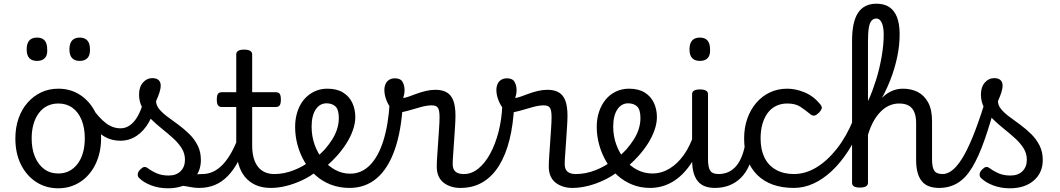

<svg xmlns="http://www.w3.org/2000/svg" viewBox="-20 -998 5725 1037"><path d="M295 19Q228 19 175.5 -15Q123 -49 93 -109.5Q63 -170 63 -250Q63 -309 80 -358Q97 -407 128.5 -443Q160 -479 202 -499Q244 -519 295 -519Q362 -519 414 -484.5Q466 -450 496 -389.5Q526 -329 526 -251Q526 -204 515 -163Q504 -122 483.5 -88.5Q463 -55 434.5 -31Q406 -7 370.5 6Q335 19 295 19ZM295 -61Q328 -61 354 -74.5Q380 -88 399 -113Q418 -138 428 -173Q438 -208 438 -251Q438 -308 420.5 -350.5Q403 -393 371 -416Q339 -439 295 -439Q263 -439 236 -426Q209 -413 190 -387.5Q171 -362 161 -327.5Q151 -293 151 -250Q151 -193 169 -150.5Q187 -108 219 -84.5Q251 -61 295 -61Z M631 -238Q591 -238 559 -252.5Q527 -267 497.5 -298Q468 -329 435 -378Q425 -394 433 -406.5Q441 -419 455 -423Q469 -427 475 -418Q515 -361 552 -333Q589 -305 631 -305Q675 -305 708.5 -347.5Q742 -390 762 -476Q765 -488 775.5 -491.5Q786 -495 797.5 -491.5Q809 -488 817 -478Q825 -468 823 -453Q812 -387 784.5 -338.5Q757 -290 717.5 -264Q678 -238 631 -238Z M180 -669Q152 -669 138 -684.5Q124 -700 124 -731Q124 -763 138 -779Q152 -795 180 -795Q208 -795 221.5 -779Q235 -763 235 -731Q237 -700 222.5 -684.5Q208 -669 180 -669ZM411 -669Q383 -669 369 -684.5Q355 -700 355 -731Q355 -763 369 -779Q383 -795 411 -795Q438 -795 452 -779Q466 -763 466 -731Q467 -700 452.5 -684.5Q438 -669 411 -669Z M1055 17Q1031 17 1007 12Q983 7 959.5 5Q936 3 909 13L931 -20Q964 -35 989 -43.5Q1014 -52 1034 -55Q1054 -58 1074 -58Q1083 -58 1085 -46.5Q1087 -35 1083 -20.5Q1079 -6 1071.5 5.5Q1064 17 1055 17ZM887 19Q839 19 797.5 3.5Q756 -12 730 -38Q723 -46 724 -58Q725 -70 738 -83Q749 -94 758 -96Q767 -98 779 -89Q804 -71 830 -60.5Q856 -50 891 -50Q932 -50 955.5 -73.5Q979 -97 979 -135Q979 -169 961.5 -197Q944 -225 915.5 -251Q887 -277 855 -302.5Q823 -328 795 -355.5Q767 -383 749 -415.5Q731 -448 731 -487Q731 -528 752 -552Q773 -576 803 -576Q825 -576 836.5 -565.5Q848 -555 848 -536Q848 -519 841 -497.5Q834 -476 823 -452Q823 -429 840.5 -408Q858 -387 886 -366.5Q914 -346 944.5 -323.5Q975 -301 1002.5 -274Q1030 -247 1047.5 -212.5Q1065 -178 1065 -134Q1065 -65 1016.5 -23Q968 19 887 19Z M1055 17Q1041 17 1034.5 5.5Q1028 -6 1029.5 -20.5Q1031 -35 1042 -46.5Q1053 -58 1074 -58Q1104 -58 1131.5 -71Q1159 -84 1183 -109Q1207 -134 1229 -173Q1251 -212 1270 -264Q1275 -279 1287.5 -278Q1300 -277 1309 -268Q1318 -259 1315 -248Q1294 -180 1268.5 -130.5Q1243 -81 1211 -48Q1179 -15 1140.5 1Q1102 17 1055 17Z M1443 17Q1397 17 1362.5 2Q1328 -13 1304 -41.5Q1280 -70 1268 -112.5Q1256 -155 1256 -211V-420H1178Q1164 -420 1157.5 -429Q1151 -438 1151 -460Q1151 -483 1157.5 -491.5Q1164 -500 1178 -500H1256V-704Q1256 -717 1266.5 -723.5Q1277 -730 1299 -730Q1320 -730 1331 -723.5Q1342 -717 1342 -704V-500H1469Q1484 -500 1490.5 -491.5Q1497 -483 1497 -460Q1497 -438 1490.5 -429Q1484 -420 1469 -420H1342V-214Q1342 -176 1349.5 -147.5Q1357 -119 1372 -99Q1387 -79 1409.5 -68.5Q1432 -58 1461 -58Q1475 -58 1482 -46.5Q1489 -35 1487.5 -20.5Q1486 -6 1475 5.5Q1464 17 1443 17Z M1443 17Q1424 17 1417.5 5.5Q1411 -6 1415 -20.5Q1419 -35 1431 -46.5Q1443 -58 1462 -58Q1514 -58 1566.5 -78.5Q1619 -99 1659 -131Q1673 -141 1683 -136.5Q1693 -132 1699 -120Q1705 -108 1704 -94.5Q1703 -81 1692 -74Q1657 -46 1614 -25.5Q1571 -5 1527 6Q1483 17 1443 17Z M1663 -127Q1683 -142 1701 -158.5Q1719 -175 1735 -192Q1758 -219 1775 -246Q1792 -273 1801 -302Q1810 -331 1810 -360Q1810 -406 1792 -423Q1774 -440 1743 -440Q1729 -440 1722.5 -452Q1716 -464 1716 -479.5Q1716 -495 1724 -507Q1732 -519 1748 -519Q1800 -519 1833.5 -498Q1867 -477 1883 -442Q1899 -407 1899 -366Q1899 -332 1886 -295Q1873 -258 1850 -222Q1827 -186 1797 -153Q1776 -130 1752 -108.5Q1728 -87 1702 -69Z M1868 17Q1813 17 1766.5 -1Q1720 -19 1684.5 -51Q1649 -83 1624.5 -125Q1600 -167 1587 -215Q1574 -263 1574 -313Q1574 -348 1582 -379.5Q1590 -411 1605 -436.5Q1620 -462 1642 -480.5Q1664 -499 1690.5 -509Q1717 -519 1748 -519Q1761 -519 1767 -507Q1773 -495 1772.5 -479.5Q1772 -464 1764.5 -452Q1757 -440 1744 -440Q1726 -440 1711.5 -432Q1697 -424 1686 -408Q1675 -392 1669 -368.5Q1663 -345 1663 -314Q1663 -262 1679.5 -216Q1696 -170 1725 -135Q1754 -100 1791.5 -80Q1829 -60 1871 -60Q1933 -60 1978.5 -106.5Q2024 -153 2051 -239.5Q2078 -326 2085 -448Q2086 -461 2097 -466.5Q2108 -472 2122 -471Q2136 -470 2146 -462Q2156 -454 2156 -441Q2148 -292 2112 -189.5Q2076 -87 2014.5 -35Q1953 17 1868 17Z M2465 17Q2440 17 2417.5 10Q2395 3 2377 -10.5Q2359 -24 2349 -46Q2339 -68 2339 -98Q2339 -123 2341.5 -157.5Q2344 -192 2346.5 -230.5Q2349 -269 2351.5 -304.5Q2354 -340 2354 -366Q2354 -403 2345 -416Q2336 -429 2312 -429Q2285 -429 2250 -419Q2215 -409 2182 -399.5Q2149 -390 2129 -390Q2111 -390 2094.5 -409.5Q2078 -429 2067 -457Q2056 -485 2056 -512Q2056 -530 2062.5 -544.5Q2069 -559 2082 -567Q2095 -575 2113 -575Q2143 -575 2154 -556Q2165 -537 2165 -512Q2165 -501 2163 -489.5Q2161 -478 2157 -469Q2167 -469 2185.5 -475.5Q2204 -482 2228 -491Q2252 -500 2279 -506.5Q2306 -513 2332 -513Q2369 -513 2393 -499Q2417 -485 2428.5 -454.5Q2440 -424 2440 -373Q2440 -348 2437.5 -311.5Q2435 -275 2432.5 -236Q2430 -197 2427.5 -163.5Q2425 -130 2425 -111Q2425 -84 2440 -71Q2455 -58 2484 -58Q2498 -58 2505 -46.5Q2512 -35 2510.5 -20.5Q2509 -6 2498 5.5Q2487 17 2465 17Z M2467 17Q2448 17 2441.5 5.5Q2435 -6 2439 -20.5Q2443 -35 2455 -46.5Q2467 -58 2486 -58Q2527 -58 2563 -87Q2599 -116 2627 -167Q2655 -218 2672.5 -285.5Q2690 -353 2693 -430Q2694 -442 2704 -447Q2714 -452 2726.5 -451Q2739 -450 2748.5 -444Q2758 -438 2757 -426Q2752 -325 2732 -244Q2712 -163 2676 -104.5Q2640 -46 2588 -14.5Q2536 17 2467 17Z M3070 17Q3045 17 3022.5 10Q3000 3 2982 -10.5Q2964 -24 2954 -46Q2944 -68 2944 -98Q2944 -123 2946.5 -157.5Q2949 -192 2951.5 -230.5Q2954 -269 2956.5 -304.5Q2959 -340 2959 -366Q2959 -403 2950 -416Q2941 -429 2917 -429Q2890 -429 2855 -419Q2820 -409 2787 -399.5Q2754 -390 2734 -390Q2716 -390 2699.5 -409.5Q2683 -429 2672 -457Q2661 -485 2661 -512Q2661 -530 2667.5 -544.5Q2674 -559 2687 -567Q2700 -575 2718 -575Q2748 -575 2759 -556Q2770 -537 2770 -512Q2770 -501 2768 -489.5Q2766 -478 2762 -469Q2772 -469 2790.5 -475.5Q2809 -482 2833 -491Q2857 -500 2884 -506.5Q2911 -513 2937 -513Q2974 -513 2998 -499Q3022 -485 3033.5 -454.5Q3045 -424 3045 -373Q3045 -348 3042.5 -311.5Q3040 -275 3037.5 -236Q3035 -197 3032.5 -163.5Q3030 -130 3030 -111Q3030 -84 3045 -71Q3060 -58 3089 -58Q3103 -58 3110 -46.5Q3117 -35 3115.5 -20.5Q3114 -6 3103 5.5Q3092 17 3070 17Z M3072 17Q3053 17 3046.5 5.5Q3040 -6 3044 -20.5Q3048 -35 3060 -46.5Q3072 -58 3091 -58Q3143 -58 3195.5 -78.5Q3248 -99 3288 -131Q3302 -141 3312 -136.5Q3322 -132 3328 -120Q3334 -108 3333 -94.5Q3332 -81 3321 -74Q3286 -46 3243 -25.5Q3200 -5 3156 6Q3112 17 3072 17Z M3292 -127Q3312 -142 3330 -158.5Q3348 -175 3364 -192Q3387 -219 3404 -246Q3421 -273 3430 -302Q3439 -331 3439 -360Q3439 -406 3421 -423Q3403 -440 3372 -440Q3358 -440 3351.5 -452Q3345 -464 3345 -479.5Q3345 -495 3353 -507Q3361 -519 3377 -519Q3429 -519 3462.5 -498Q3496 -477 3512 -442Q3528 -407 3528 -366Q3528 -332 3515 -295Q3502 -258 3479 -222Q3456 -186 3426 -153Q3405 -130 3381 -108.5Q3357 -87 3331 -69Z M3491 17Q3439 17 3394.5 -1Q3350 -19 3314.5 -51Q3279 -83 3254.5 -125Q3230 -167 3216.5 -215Q3203 -263 3203 -313Q3203 -357 3215.5 -394.5Q3228 -432 3251 -460Q3274 -488 3306.5 -503.5Q3339 -519 3377 -519Q3390 -519 3396 -507Q3402 -495 3401.5 -479.5Q3401 -464 3393.5 -452Q3386 -440 3373 -440Q3355 -440 3340.5 -432Q3326 -424 3315 -408Q3304 -392 3298 -368.5Q3292 -345 3292 -314Q3292 -262 3309 -216Q3326 -170 3355 -135Q3384 -100 3422 -80.5Q3460 -61 3503 -61Q3552 -61 3595.5 -87Q3639 -113 3673.5 -161.5Q3708 -210 3730 -279Q3733 -288 3745.5 -287.5Q3758 -287 3768.5 -280.5Q3779 -274 3776 -262Q3752 -173 3709.5 -110.5Q3667 -48 3611.5 -15.5Q3556 17 3491 17Z M3842 17Q3812 17 3788.5 8.5Q3765 0 3749.5 -18.5Q3734 -37 3726 -65.5Q3718 -94 3718 -135V-489Q3718 -502 3728.5 -508.5Q3739 -515 3760 -515Q3782 -515 3793 -508.5Q3804 -502 3804 -489V-138Q3804 -94 3816 -76Q3828 -58 3861 -58Q3875 -58 3882 -46.5Q3889 -35 3887.5 -20.5Q3886 -6 3875 5.5Q3864 17 3842 17ZM3760 -669Q3732 -669 3718 -684.5Q3704 -700 3704 -731Q3704 -763 3718 -779Q3732 -795 3760 -795Q3788 -795 3801.5 -779Q3815 -763 3815 -731Q3817 -700 3802.5 -684.5Q3788 -669 3760 -669Z M3841 17Q3827 17 3820.5 5.5Q3814 -6 3815.5 -20.5Q3817 -35 3828 -46.5Q3839 -58 3860 -58Q3887 -58 3909.5 -67Q3932 -76 3950.5 -95Q3969 -114 3982.5 -144Q3996 -174 4004 -215Q4007 -230 4020 -233.5Q4033 -237 4045 -232Q4057 -227 4055 -212Q4047 -153 4028.5 -109.5Q4010 -66 3982.5 -38.5Q3955 -11 3919.5 3Q3884 17 3841 17Z M4268 17Q4141 17 4070 -53Q3999 -123 3999 -250Q3999 -309 4016.5 -358Q4034 -407 4065 -443Q4096 -479 4138.5 -499Q4181 -519 4232 -519Q4278 -519 4326 -499Q4374 -479 4410 -435Q4421 -421 4418 -411.5Q4415 -402 4404 -390Q4391 -377 4380 -374Q4369 -371 4357 -381Q4329 -404 4302.5 -421.5Q4276 -439 4232 -439Q4199 -439 4172 -426Q4145 -413 4126.5 -388Q4108 -363 4098 -328.5Q4088 -294 4088 -250Q4088 -190 4109 -147Q4130 -104 4171 -81Q4212 -58 4268 -58Q4282 -58 4289.5 -46.5Q4297 -35 4297 -20.5Q4297 -6 4290 5.5Q4283 17 4268 17Z M4268 17Q4251 17 4242.5 5.5Q4234 -6 4234 -20.5Q4234 -35 4242.5 -46.5Q4251 -58 4268 -58Q4330 -58 4389 -93.5Q4448 -129 4500 -195Q4552 -261 4589 -352Q4595 -365 4609 -365.5Q4623 -366 4633 -356Q4643 -346 4635 -327Q4603 -247 4561.5 -183Q4520 -119 4472.5 -74.5Q4425 -30 4373.5 -6.5Q4322 17 4268 17Z M5052 17Q5022 17 4998.5 8.5Q4975 0 4959.5 -18.5Q4944 -37 4936 -65.5Q4928 -94 4928 -135V-334Q4928 -368 4918.5 -391.5Q4909 -415 4889 -427Q4869 -439 4835 -439Q4806 -439 4778 -425.5Q4750 -412 4725 -382.5Q4700 -353 4681.5 -308.5Q4663 -264 4653 -202L4637 -267Q4657 -331 4680.5 -378Q4704 -425 4731.5 -456.5Q4759 -488 4790 -503.5Q4821 -519 4857 -519Q4901 -519 4936 -501.5Q4971 -484 4992.5 -445.5Q5014 -407 5014 -343V-138Q5014 -94 5026 -76Q5038 -58 5071 -58Q5085 -58 5092 -46.5Q5099 -35 5097.5 -20.5Q5096 -6 5085 5.5Q5074 17 5052 17ZM4624 15Q4602 15 4592 8.5Q4582 2 4582 -11V-778Q4582 -880 4614.5 -929Q4647 -978 4714 -978Q4756 -978 4783.5 -959.5Q4811 -941 4825 -904.5Q4839 -868 4839 -813Q4839 -785 4836 -755Q4833 -725 4826.5 -693.5Q4820 -662 4810.5 -629.5Q4801 -597 4787.5 -563Q4774 -529 4756.5 -494Q4739 -459 4717 -423Q4695 -387 4668 -350V-11Q4668 2 4657 8.5Q4646 15 4624 15ZM4668 -452Q4681 -479 4691.5 -507.5Q4702 -536 4711.5 -566Q4721 -596 4728.5 -627.5Q4736 -659 4741.5 -690.5Q4747 -722 4750 -752.5Q4753 -783 4753 -813Q4753 -837 4748.5 -856.5Q4744 -876 4735 -887Q4726 -898 4713 -898Q4698 -898 4687.5 -886.5Q4677 -875 4672.5 -847.5Q4668 -820 4668 -773Z M5052 17Q5033 17 5026.5 5.5Q5020 -6 5024 -20.5Q5028 -35 5040 -46.5Q5052 -58 5071 -58Q5101 -58 5130.5 -84.5Q5160 -111 5189 -163.5Q5218 -216 5248.5 -296.5Q5279 -377 5312 -486Q5317 -501 5331.5 -502Q5346 -503 5358 -495Q5370 -487 5366 -471Q5331 -338 5298.5 -245Q5266 -152 5231 -94Q5196 -36 5152 -9.5Q5108 17 5052 17Z M5434 19Q5386 19 5344.5 3.5Q5303 -12 5277 -38Q5270 -46 5271 -58Q5272 -70 5285 -83Q5296 -94 5305 -96Q5314 -98 5326 -89Q5351 -71 5377 -60.5Q5403 -50 5438 -50Q5479 -50 5502.5 -73.5Q5526 -97 5526 -135Q5526 -169 5508.5 -197Q5491 -225 5462.5 -251Q5434 -277 5402 -302.5Q5370 -328 5342 -355.5Q5314 -383 5296 -415.5Q5278 -448 5278 -487Q5278 -528 5299 -552Q5320 -576 5350 -576Q5372 -576 5383.5 -565.5Q5395 -555 5395 -536Q5395 -519 5388 -497.5Q5381 -476 5370 -452Q5370 -429 5387.5 -408Q5405 -387 5433 -366.5Q5461 -346 5491.5 -323.5Q5522 -301 5549.5 -274Q5577 -247 5594.5 -212.5Q5612 -178 5612 -134Q5612 -65 5563.5 -23Q5515 19 5434 19Z"/></svg>

Font: Playwrite IT Trad
Style: Regular
Weight: 400
Designer: Veronika Burian, José Scaglione
Foundry: TypeTogether
Version: Version 1.002